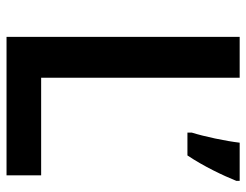

<svg xmlns="http://www.w3.org/2000/svg" viewBox="-103 -651 754 588"><g transform="rotate(90 274.0 -357.0)"><path d="M93 0H517V-106H218V-714H93ZM534 -704V-714H417C412 -671 398 -605 386 -567V-554H456C489 -603 518 -664 534 -704Z"/></g></svg>

Font: Noto Sans New Tai Lue Semibold
Style: Regular
Weight: 600
Designer: Monotype Design Team
Foundry: Monotype Imaging Inc.
Version: Version 2.004